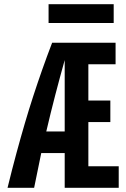

<svg xmlns="http://www.w3.org/2000/svg" viewBox="-20 -897 600 917"><path d="M16 0Q38 -90 58.5 -165.5Q79 -241 98.5 -307.5Q118 -374 138.5 -437Q159 -500 181 -562.5Q203 -625 229 -693H532V-590H402V-417H507V-314H402V-103H547V0H289V-166H177L143 0ZM201 -269H289V-610Q266 -528 244 -443.5Q222 -359 201 -269ZM212 -787V-877H523V-787Z"/></svg>

Font: Ubuntu Sans Mono SemiBold
Style: Regular
Weight: 600
Monospace: yes
Designer: Dalton Maag Ltd
Foundry: Dalton Maag Ltd
Version: Version 1.006